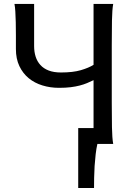

<svg xmlns="http://www.w3.org/2000/svg" viewBox="-20 -733 687 978"><path d="M476.1 0Q470.7 23.4 467.3 52.7Q463.9 82 461.9 112.5Q460 143.1 459.5 172.4Q459 201.7 459 224.6H378.4V-80.6H456.5V-324.7Q440.4 -316.9 423.6 -309.8Q406.7 -302.7 386.2 -297.4Q365.7 -292 340.1 -288.8Q314.5 -285.6 280.8 -285.6Q235.8 -285.6 196 -297.9Q156.2 -310.1 126.2 -334.7Q96.2 -359.4 78.6 -396.5Q61 -433.6 61 -483.4V-554.2Q61 -589.4 60.3 -619.6Q59.6 -649.9 58.1 -674.1Q56.6 -698.2 53.7 -712.9H153.8V-498Q153.8 -468.8 161.6 -444.3Q169.4 -419.9 185.8 -401.9Q202.1 -383.8 228 -373.8Q253.9 -363.8 290.5 -363.8Q351.6 -363.8 391.6 -375.5Q431.6 -387.2 456.5 -402.8V-712.9H556.6Q551.3 -683.6 550.3 -628.2Q549.3 -572.8 549.3 -500.5V-212.4Q549.3 -140.1 550.3 -84.7Q551.3 -29.3 556.6 0Z"/></svg>

Font: Andika FrenchTight
Style: Regular
Weight: 400
Designer: Victor Gaultney, Annie Olsen, Julie Remington, Don Collingsworth, Eric Hays, Becca Hirsbrunner
Foundry: SIL International
Version: Version 5.000 ; Dig1 Dig4Opn Dig7 LnSpcTght